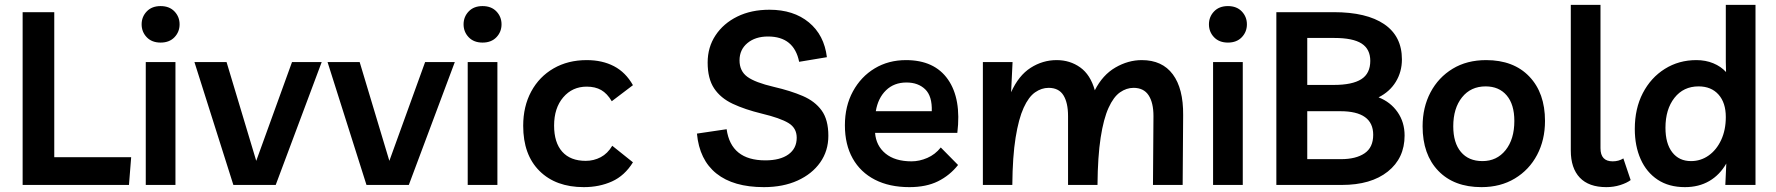

<svg xmlns="http://www.w3.org/2000/svg" viewBox="-20 -760 7299 789"><path d="M73 0V-710H203V-114H519L510 0Z M701 -505V0H579V-505ZM640 -585Q604 -585 583 -607Q562 -629 562 -660Q562 -691 583 -713Q604 -735 640 -735Q676 -735 697 -713Q718 -691 718 -660Q718 -629 697 -607Q676 -585 640 -585Z M1180 -505H1302L1113 0H939L779 -505H911L1033 -99Z M1727 -505H1849L1660 0H1486L1326 -505H1458L1580 -99Z M2024 -505V0H1902V-505ZM1963 -585Q1927 -585 1906 -607Q1885 -629 1885 -660Q1885 -691 1906 -713Q1927 -735 1963 -735Q1999 -735 2020 -713Q2041 -691 2041 -660Q2041 -629 2020 -607Q1999 -585 1963 -585Z M2379 9Q2264 9 2197 -57.5Q2130 -124 2130 -243Q2130 -323 2163 -384Q2196 -445 2255 -479Q2314 -513 2391 -513Q2455 -513 2503 -488Q2551 -463 2581 -410L2494 -344Q2475 -376 2450.5 -390Q2426 -404 2391 -404Q2332 -404 2294.5 -360Q2257 -316 2257 -244Q2257 -174 2290.5 -136.5Q2324 -99 2387 -99Q2420 -99 2448.5 -114Q2477 -129 2496 -161L2581 -93Q2547 -38 2495 -14.5Q2443 9 2379 9Z M3119 9Q2994 9 2924 -47Q2854 -103 2844 -211L2966 -229Q2984 -101 3125 -101Q3186 -101 3220 -125.5Q3254 -150 3254 -194Q3254 -234 3220 -254.5Q3186 -275 3111 -293Q3041 -310 2991 -333.5Q2941 -357 2914.5 -397Q2888 -437 2888 -503Q2888 -566 2920.5 -615Q2953 -664 3010 -692Q3067 -720 3142 -720Q3241 -720 3304 -668Q3367 -616 3378 -525L3264 -506Q3243 -610 3136 -610Q3084 -610 3051.5 -583Q3019 -556 3019 -512Q3019 -468 3051 -444.5Q3083 -421 3160 -403Q3229 -387 3279 -365.5Q3329 -344 3356.5 -306Q3384 -268 3384 -202Q3384 -140 3350.5 -92.5Q3317 -45 3257.5 -18Q3198 9 3119 9Z M3717 9Q3635 9 3575.5 -21.5Q3516 -52 3484 -109Q3452 -166 3452 -245Q3452 -324 3485 -384.5Q3518 -445 3574.5 -479Q3631 -513 3703 -513Q3820 -513 3875.5 -433.5Q3931 -354 3914 -214H3576Q3580 -161 3619 -129Q3658 -97 3726 -97Q3758 -97 3790.5 -111Q3823 -125 3846 -154L3917 -82Q3883 -39 3834.5 -15Q3786 9 3717 9ZM3705 -421Q3654 -421 3621 -389Q3588 -357 3579 -303H3809Q3811 -365 3782 -393Q3753 -421 3705 -421Z M4019 0V-505H4141L4135 -381Q4166 -450 4215.5 -481.5Q4265 -513 4322 -513Q4377 -513 4419 -483Q4461 -453 4479 -389Q4511 -452 4563.5 -482.5Q4616 -513 4672 -513Q4756 -513 4799.5 -454.5Q4843 -396 4842 -287L4840 0H4718L4720 -283Q4720 -338 4700 -368.5Q4680 -399 4638 -399Q4609 -399 4582.5 -380.5Q4556 -362 4535.5 -317Q4515 -272 4503 -194.5Q4491 -117 4490 0H4369V-283Q4369 -338 4350 -368.5Q4331 -399 4289 -399Q4260 -399 4233.5 -380.5Q4207 -362 4186.5 -317Q4166 -272 4153.5 -194.5Q4141 -117 4140 0Z M5087 -505V0H4965V-505ZM5026 -585Q4990 -585 4969 -607Q4948 -629 4948 -660Q4948 -691 4969 -713Q4990 -735 5026 -735Q5062 -735 5083 -713Q5104 -691 5104 -660Q5104 -629 5083 -607Q5062 -585 5026 -585Z M5225 0V-710H5461Q5596 -710 5668.5 -660.5Q5741 -611 5741 -516Q5741 -465 5716 -424Q5691 -383 5645 -360Q5694 -341 5723 -299.5Q5752 -258 5752 -203Q5752 -110 5683 -55Q5614 0 5494 0ZM5463 -604H5352V-411H5461Q5537 -411 5574 -434.5Q5611 -458 5611 -510Q5611 -558 5575.5 -581Q5540 -604 5463 -604ZM5352 -106H5491Q5552 -106 5587.5 -130Q5623 -154 5623 -206Q5623 -303 5488 -303H5352Z M6087 -513Q6200 -513 6264.5 -445.5Q6329 -378 6329 -263Q6329 -185 6296.5 -123.5Q6264 -62 6205 -26.5Q6146 9 6068 9Q5955 9 5890.5 -58Q5826 -125 5826 -241Q5826 -319 5858.5 -380.5Q5891 -442 5949.5 -477.5Q6008 -513 6087 -513ZM6072 -98Q6131 -98 6167 -143Q6203 -188 6203 -263Q6203 -331 6171.5 -368Q6140 -405 6085 -405Q6024 -405 5988 -360Q5952 -315 5952 -241Q5952 -173 5983.5 -135.5Q6015 -98 6072 -98Z M6581 9Q6509 9 6472 -30Q6435 -69 6435 -141V-740H6557V-151Q6557 -97 6607 -97Q6632 -97 6651 -109L6681 -20Q6665 -8 6638 0.5Q6611 9 6581 9Z M7194 -740V0H7070L7074 -88Q7047 -41 7004 -16Q6961 9 6904 9Q6838 9 6792 -21.5Q6746 -52 6722 -106Q6698 -160 6698 -230Q6698 -314 6731 -377.5Q6764 -441 6821.5 -477Q6879 -513 6951 -513Q6989 -513 7020.5 -500Q7052 -487 7073 -464L7072 -505V-740ZM6960 -405Q6898 -405 6861 -358Q6824 -311 6824 -235Q6824 -170 6852 -134Q6880 -98 6929 -98Q6969 -98 7001.5 -121Q7034 -144 7053 -185Q7072 -226 7072 -279Q7072 -338 7042 -371.5Q7012 -405 6960 -405Z"/></svg>

Font: Livvic SemiBold
Style: Regular
Weight: 600
Designer: Jacques Le Bailly, Baron von Fonthausen
Version: Version 1.001; ttfautohint (v1.8.2)